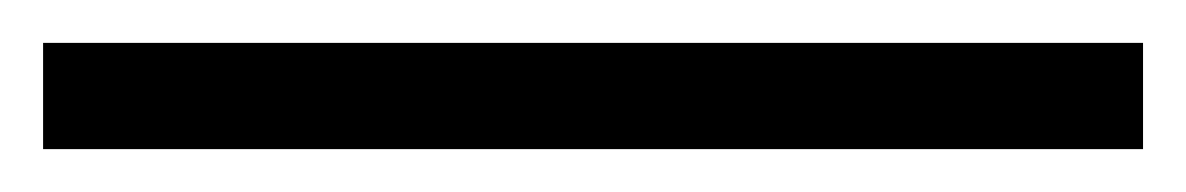

<svg xmlns="http://www.w3.org/2000/svg" viewBox="-28 59 556 90"><path d="M-7.8 128.9V79.1H507.8V128.9Z"/></svg>

Font: Times New Roman
Style: Regular
Weight: 400
Designer: Steve Matteson
Foundry: Ascender Corporation
Version: Version 2.00.3